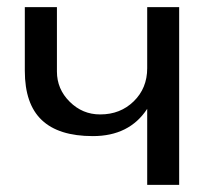

<svg xmlns="http://www.w3.org/2000/svg" viewBox="-20 -520 573 540"><path d="M261.2 -198.2H262.2Q318.4 -198.2 356.2 -235.1Q394 -272 394 -328.1V-500H483.9V0H394V-213.9Q343.8 -137.2 241.2 -137.2Q145 -137.2 97.4 -182.4Q49.8 -227.5 49.8 -320.8V-500H140.1V-318.8Q140.1 -269.5 176 -233.9Q211.9 -198.2 261.2 -198.2Z"/></svg>

Font: Perun
Style: Regular
Weight: 400
Version: Version 1.0000